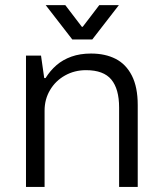

<svg xmlns="http://www.w3.org/2000/svg" viewBox="-20 -741 639 761"><path d="M155.3 -431.6 156.7 -302.7V0H83V-520.5H142.6ZM320.8 -462.9Q275.4 -462.9 237.8 -441.9Q200.2 -420.9 178.5 -384.3Q156.7 -347.7 156.7 -302.7L155.3 -431.6H160.6Q178.7 -460.9 203.9 -482.7Q229 -504.4 263.2 -516.6Q297.4 -528.8 340.8 -528.8Q397 -528.8 438.2 -507.8Q479.5 -486.8 502.7 -441.2Q525.9 -395.5 525.9 -324.7V0H452.1V-314.9Q452.1 -388.2 421.4 -425.5Q390.6 -462.9 320.8 -462.9ZM266.6 -584.5H306.2V-634.8H304.4L238.8 -720.7H161.1ZM373.5 -720.7 307.9 -634.8H306.2V-584.5H345.7L451.2 -720.7Z"/></svg>

Font: Wand UI Pro
Style: Regular
Weight: 400
Designer: Andreas Faust
Version: Version 1.003;FEAKit 1.0